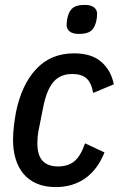

<svg xmlns="http://www.w3.org/2000/svg" viewBox="-20 -749 484 781"><path d="M207 12Q162 12 129 -2.5Q96 -17 75 -42.5Q54 -68 43.5 -103Q33 -138 33 -180Q33 -205 36.5 -235.5Q40 -266 45 -293Q68 -405 127.5 -468.5Q187 -532 281 -532Q353 -532 392.5 -497Q432 -462 443 -406L359 -371Q352 -412 332 -430Q312 -448 274 -448Q226 -448 198.5 -417Q171 -386 157 -319L136 -214Q134 -203 133 -190.5Q132 -178 132 -167Q132 -117 153.5 -94.5Q175 -72 216 -72Q258 -72 283.5 -94Q309 -116 326 -166L405 -129Q377 -59 326.5 -23.5Q276 12 207 12ZM301 -611Q276 -611 263.5 -621Q251 -631 251 -647Q251 -654 252 -663Q253 -672 256 -683Q263 -708 278.5 -718.5Q294 -729 325 -729Q350 -729 362.5 -719Q375 -709 375 -693Q375 -686 374 -677Q373 -668 370 -657Q363 -632 347.5 -621.5Q332 -611 301 -611Z"/></svg>

Font: IBM Plex Sans Cond Medm
Style: Italic
Weight: 500
Width: 3
Italic angle: -11°
Designer: Mike Abbink, Paul van der Laan, Pieter van Rosmalen
Foundry: Bold Monday
Version: Version 1.3